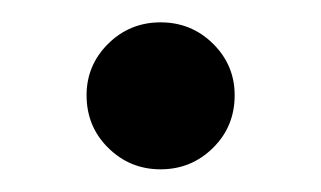

<svg xmlns="http://www.w3.org/2000/svg" viewBox="-20 -141 286 171"><path d="M57.1 -56.2Q57.1 -83 76.4 -102.1Q95.7 -121.1 123 -121.1Q150.4 -121.1 169.7 -102.1Q189 -83 189 -56.2Q189 -28.3 169.7 -9.3Q150.4 9.8 123 9.8Q95.7 9.8 76.4 -9.3Q57.1 -28.3 57.1 -56.2Z"/></svg>

Font: Human Sans
Style: Regular
Weight: 400
Designer: Tim Radville
Foundry: Continuum
Version: Version 1.000;FEAKit 1.0